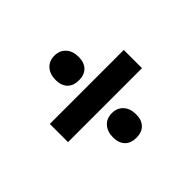

<svg xmlns="http://www.w3.org/2000/svg" viewBox="-108 -642 716 716"><g transform="rotate(-45 250.0 -283.5)"><path d="M202 -83.5Q186 -100 186 -130Q186 -160 202.5 -178.5Q219 -197 247 -197Q275 -197 291.5 -178.5Q308 -160 308 -130Q308 -100 292 -83.5Q276 -67 247 -67Q218 -67 202 -83.5ZM202 -386.5Q186 -403 186 -433Q186 -463 202.5 -481.5Q219 -500 247 -500Q275 -500 291.5 -481.5Q308 -463 308 -433Q308 -403 292 -386.5Q276 -370 247 -370Q218 -370 202 -386.5ZM55 -236V-332H445V-236Z"/></g></svg>

Font: Lekton
Style: Bold
Weight: 700
Designer: Paolo Mazzetti, Luciano Perondi, Raffaele Flato, Elena Papassissa, Emilio Macchia, Michela Povoleri, Tobias Seemiller, R
Version: Version 34.000